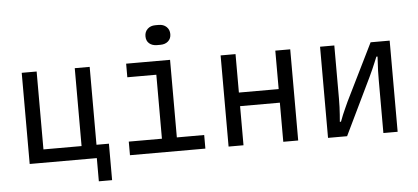

<svg xmlns="http://www.w3.org/2000/svg" viewBox="-57 -890 2513 1154"><g transform="rotate(-5 1200.0 -312.5)"><path d="M180 -550V-80H410V-550H500V-80H575V140H495V0H90V-550Z M695 0V-82H895V-468H720V-550H985V-82H1150V0ZM915 -765H935Q964 -765 982 -748Q1000 -731 1000 -704Q1000 -677 982 -661Q964 -645 935 -645H915Q886 -645 868 -660.5Q850 -676 850 -704Q850 -731 868 -748Q886 -765 915 -765Z M1380 -550V-318H1620V-550H1710V0H1620V-236H1380V0H1290V-550Z M1890 -550H1976V-230Q1976 -204 1975 -178.5Q1974 -153 1972.5 -133.5Q1971 -114 1970 -102Q1969 -90 1969 -90H1976Q1984 -110 1992 -131Q2000 -148 2008.5 -168.5Q2017 -189 2026 -207L2195 -550H2310V0H2224V-322Q2224 -381 2227 -420Q2228 -442 2229 -461H2222Q2215 -444 2207 -425Q2200 -408 2191 -387.5Q2182 -367 2171 -344L2005 0H1890Z"/></g></svg>

Font: JetBrainsMono NF
Style: Regular
Weight: 400
Monospace: yes
Designer: Philipp Nurullin, Konstantin Bulenkov
Foundry: JetBrains
Version: Version 1.0.2; ttfautohint (v1.8.3)